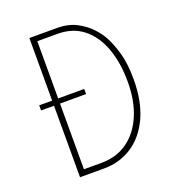

<svg xmlns="http://www.w3.org/2000/svg" viewBox="-117 -715 735 810"><g transform="rotate(-20 250.0 -310.5)"><path d="M105 2V-319H47V-342H105V-623H227Q281 -623 318.5 -602.5Q356 -582 380 -555Q404 -528 415 -506Q432 -474 445.5 -426.5Q459 -379 459 -310Q459 -210 427 -140.5Q395 -71 339.5 -34.5Q284 2 213 2ZM132 -24H211Q279 -24 328.5 -59.5Q378 -95 405 -159Q432 -223 432 -307Q432 -394 408 -459.5Q384 -525 337.5 -562Q291 -599 223 -599H132V-342H249V-319H132Z"/></g></svg>

Font: Inconsolata ExtraLight
Style: Regular
Weight: 200
Monospace: yes
Designer: Raph Levien, Cyreal, Brenton Simpson
Foundry: Raph Levien, Cyreal, Google
Version: Version 3.001; ttfautohint (v1.8.2.53-6de2)